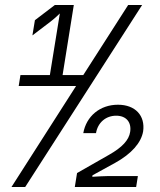

<svg xmlns="http://www.w3.org/2000/svg" viewBox="-20 -750 640 770"><path d="M26 0H81L550 -730H494L314 -449H231L276 -730H200L120 -669L110 -608L181 -662C198 -675 213 -689 220 -696L180 -449H62L55 -405H285ZM280 0H526L533 -44H415C398 -44 368 -42 350 -41L351 -47L442 -97C507 -133 546 -177 554 -223C563 -286 523 -330 453 -330C381 -330 326 -284 314 -216H365C372 -258 404 -286 446 -286C486 -286 508 -260 502 -221C497 -188 470 -159 417 -129L289 -56Z"/></svg>

Font: JetBrains Mono ExtraLight
Style: Italic
Weight: 240
Italic angle: -9°
Monospace: yes
Designer: Philipp Nurullin, Konstantin Bulenkov
Foundry: JetBrains
Version: Version 2.305